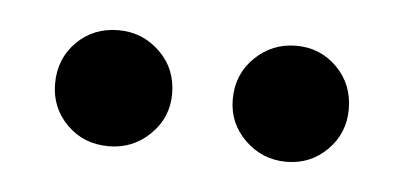

<svg xmlns="http://www.w3.org/2000/svg" viewBox="-26 -715 386 183"><g transform="rotate(5 167.0 -623.5)"><path d="M252 -568Q229 -568 212.5 -584Q196 -600 196 -623Q196 -647 212.5 -663Q229 -679 252 -679Q275 -679 291 -663Q307 -647 307 -623Q307 -600 291 -584Q275 -568 252 -568ZM82 -568Q58 -568 42 -584Q26 -600 26 -623Q26 -647 42 -663Q58 -679 82 -679Q105 -679 121.5 -663Q138 -647 138 -623Q138 -600 121.5 -584Q105 -568 82 -568Z"/></g></svg>

Font: DeepMind Sans Medium
Style: Regular
Weight: 500
Designer: Jonny Pinhorn / Modifications: Colophon Foundry
Foundry: Colophon Foundry
Version: Version 1.002; ttfautohint (v1.8.2)